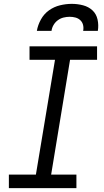

<svg xmlns="http://www.w3.org/2000/svg" viewBox="-20 -975 540 995"><path d="M26 0V-70H166L265 -665H133V-735H483V-665H343L245 -70H376V0ZM171 -815Q176 -845 192 -874Q208 -903 234 -921.5Q260 -940 291 -947.5Q322 -955 352 -955Q382 -955 410.5 -947.5Q439 -940 459 -921.5Q479 -903 485.5 -874Q492 -845 487 -815H411Q414 -831 410.5 -845.5Q407 -860 396.5 -870Q386 -880 371.5 -884Q357 -888 341 -888Q325 -888 309 -884Q293 -880 279.5 -870Q266 -860 257.5 -845.5Q249 -831 247 -815Z"/></svg>

Font: Iosevka SS04 Oblique
Style: Regular
Weight: 400
Italic angle: -9°
Monospace: yes
Designer: Belleve Invis
Foundry: Belleve Invis
Version: Version 19.0.0; ttfautohint (v1.8.4)